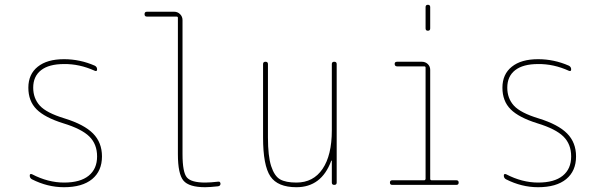

<svg xmlns="http://www.w3.org/2000/svg" viewBox="-20 -780 2540 810"><path d="M247.1 -259.8Q168.9 -284.2 134.3 -318.8Q99.6 -353.5 99.6 -410.2Q99.6 -466.8 139.2 -498.5Q178.7 -530.3 250 -530.3Q317.4 -530.3 379.9 -502.9Q389.6 -498 389.6 -487.3Q389.6 -477.5 379.9 -481.4Q315.4 -510.7 250 -509.8Q186.5 -509.8 153.3 -483.9Q120.1 -458 120.1 -410.2Q120.1 -365.2 147.9 -334.5Q175.8 -303.7 252.9 -280.3Q335 -254.9 372.6 -216.8Q410.2 -178.7 410.2 -120.1Q410.2 -58.6 368.7 -24.4Q327.1 9.8 250 9.8Q180.7 9.8 115.2 -23.4Q105.5 -28.3 105.5 -39.1Q105.5 -48.8 115.2 -44.9Q182.6 -9.8 250.5 -9.8Q318.4 -9.8 354 -38.6Q389.6 -67.4 389.6 -120.1Q389.6 -171.9 356.9 -204.1Q324.2 -236.3 247.1 -259.8Z M599.6 -710Q589.8 -710 589.8 -720.2Q589.8 -730.5 599.6 -730.5H714.8Q729.5 -730.5 739.7 -720.2Q750 -710 750 -695.3V-129.9Q750 -52.7 768.6 -31.2Q787.1 -9.8 845.7 -9.8Q867.2 -9.8 901.4 -13.7Q905.3 -14.6 907.7 -11.7Q910.2 -8.8 910.2 -4.9Q910.2 3.9 900.4 5.9Q864.3 9.8 845.7 9.8Q777.3 9.8 753.9 -18.1Q730.5 -45.9 730.5 -129.9V-705.1Q730.5 -710 724.6 -710Z M1230.5 9.8Q1151.4 9.8 1120.6 -36.1Q1089.8 -82 1089.8 -200.2V-509.8Q1089.8 -519.5 1100.1 -519.5Q1110.4 -519.5 1110.4 -509.8V-200.2Q1110.4 -121.1 1124 -79.1Q1137.7 -37.1 1161.6 -23.4Q1185.5 -9.8 1230.5 -9.8Q1301.8 -9.8 1340.8 -67.4Q1379.9 -125 1379.9 -230.5V-509.8Q1379.9 -519.5 1390.1 -519.5Q1400.4 -519.5 1400.4 -509.8V-9.8Q1400.4 0 1390.1 0Q1379.9 0 1379.9 -9.8V-101.6Q1379.9 -102.5 1378.9 -102.5Q1377 -102.5 1377 -100.6Q1335.9 9.8 1230.5 9.8Z M1634.8 0Q1625 0 1625 -9.8Q1625 -19.5 1634.8 -19.5H1769.5Q1774.4 -19.5 1775.4 -25.4V-495.1Q1775.4 -500 1769.5 -500H1655.3Q1645.5 -500 1645 -509.8Q1644.5 -519.5 1655.3 -519.5H1759.8Q1774.4 -519.5 1784.7 -509.8Q1794.9 -500 1794.9 -485.4V-25.4Q1794.9 -20.5 1799.8 -19.5H1905.3Q1915 -19.5 1915 -9.8Q1915 0 1905.3 0ZM1775.4 -660.2V-750Q1775.4 -759.8 1785.2 -759.8Q1794.9 -759.8 1794.9 -750V-660.2Q1794.9 -650.4 1785.2 -650.4Q1775.4 -650.4 1775.4 -660.2Z M2247.1 -259.8Q2168.9 -284.2 2134.3 -318.8Q2099.6 -353.5 2099.6 -410.2Q2099.6 -466.8 2139.2 -498.5Q2178.7 -530.3 2250 -530.3Q2317.4 -530.3 2379.9 -502.9Q2389.6 -498 2389.6 -487.3Q2389.6 -477.5 2379.9 -481.4Q2315.4 -510.7 2250 -509.8Q2186.5 -509.8 2153.3 -483.9Q2120.1 -458 2120.1 -410.2Q2120.1 -365.2 2147.9 -334.5Q2175.8 -303.7 2252.9 -280.3Q2335 -254.9 2372.6 -216.8Q2410.2 -178.7 2410.2 -120.1Q2410.2 -58.6 2368.7 -24.4Q2327.1 9.8 2250 9.8Q2180.7 9.8 2115.2 -23.4Q2105.5 -28.3 2105.5 -39.1Q2105.5 -48.8 2115.2 -44.9Q2182.6 -9.8 2250.5 -9.8Q2318.4 -9.8 2354 -38.6Q2389.6 -67.4 2389.6 -120.1Q2389.6 -171.9 2356.9 -204.1Q2324.2 -236.3 2247.1 -259.8Z"/></svg>

Font: Rounded-X Mgen+ 2m thin
Style: Regular
Weight: 100
Designer: [Source Han Sans]
Ryoko NISHIZUKA  (kana & ideographs); Paul D. Hunt (Latin, Greek & Cyrillic); Wenlong ZHANG  (bopomofo
Version: Version 1.059.20150602